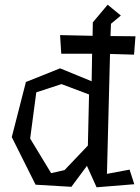

<svg xmlns="http://www.w3.org/2000/svg" viewBox="-20 -800 595 815"><path d="M390 -5 349 -96 283 -7 131 -16 30 -218 90 -452 235 -510 369 -455 371 -572H240L235 -651L373 -648L374 -705L437 -780L493 -734L451 -699L449 -647L555 -646L549 -568L447 -571L434 -62L530 -80L550 -18ZM358 -399 241 -443 134 -408 108 -212 197 -65 254 -78 353 -182Z"/></svg>

Font: Underdog
Style: Regular
Weight: 400
Designer: Sergey Steblina
Foundry: Sergey Steblina, Jovanny Lemonad
Version: Version 1.001; ttfautohint (v0.9)